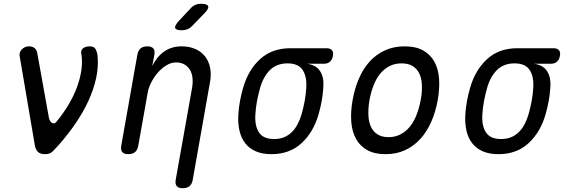

<svg xmlns="http://www.w3.org/2000/svg" viewBox="-20 -805 3040 1015"><path d="M84 -508Q82 -518 85 -527Q88 -536 95 -543.5Q102 -551 111.5 -555.5Q121 -560 133 -560Q151 -560 162.5 -551Q174 -542 177 -525L238 -185Q242 -163 254.5 -155.5Q267 -148 278 -161Q313 -203 341 -249.5Q369 -296 386.5 -343Q404 -390 410.5 -436.5Q417 -483 409 -525Q408 -534 411.5 -540.5Q415 -547 421.5 -551.5Q428 -556 437 -558Q446 -560 455 -560Q478 -560 486 -544Q494 -528 496 -508Q501 -450 488 -391Q475 -332 448 -273Q421 -214 381 -155Q341 -96 290 -38Q272 -18 258 -4Q244 10 218 10Q193 10 180.5 -2Q168 -14 164 -38Z M711 -35Q707 -12 694 -1Q681 10 658 10Q636 10 626.5 -1Q617 -12 621 -35L706 -515Q710 -538 723 -549Q736 -560 759 -560Q781 -560 790.5 -549Q800 -538 796 -515L785 -456Q808 -504 847 -532Q886 -560 941 -560Q980 -560 1011.5 -546.5Q1043 -533 1063 -508Q1083 -483 1090.5 -448Q1098 -413 1090 -370L999 145Q995 168 982 179Q969 190 946 190Q924 190 914.5 179Q905 168 909 145L996 -344Q1000 -370 997.5 -393.5Q995 -417 984.5 -435Q974 -453 955.5 -464Q937 -475 911 -475Q884 -475 858.5 -459Q833 -443 813 -419.5Q793 -396 779 -368Q765 -340 761 -316ZM998 -670Q986 -657 972 -651Q958 -645 942 -645Q910 -645 906 -657Q902 -669 926 -695L985 -758Q997 -772 1011 -778.5Q1025 -785 1042 -785Q1076 -785 1080.5 -772Q1085 -759 1059 -733Z M1604 -468Q1652 -461 1673 -427.5Q1694 -394 1689 -340Q1687 -305 1680.5 -270Q1674 -235 1664 -200Q1637 -106 1574 -48Q1511 10 1415 10Q1367 10 1332.5 -5Q1298 -20 1276.5 -47.5Q1255 -75 1246 -114Q1237 -153 1240 -200Q1242 -235 1248.5 -270Q1255 -305 1265 -340Q1292 -435 1355 -492.5Q1418 -550 1514 -550H1706Q1726 -550 1735 -539.5Q1744 -529 1740 -509Q1736 -489 1724 -478.5Q1712 -468 1692 -468ZM1429 -70Q1458 -70 1480.5 -79Q1503 -88 1521 -105Q1539 -122 1552 -146Q1565 -170 1574 -200Q1584 -235 1590.5 -270Q1597 -305 1599 -340Q1603 -400 1580 -435Q1557 -470 1500 -470Q1443 -470 1407.5 -435Q1372 -400 1355 -340Q1345 -305 1338.5 -270Q1332 -235 1330 -200Q1326 -140 1349 -105Q1372 -70 1429 -70Z M2018 10Q1960 10 1921.5 -11.5Q1883 -33 1862 -71Q1841 -109 1837 -161.5Q1833 -214 1844 -276Q1855 -338 1877.5 -390Q1900 -442 1934 -479.5Q1968 -517 2014.5 -538.5Q2061 -560 2119 -560Q2178 -560 2216.5 -538.5Q2255 -517 2276 -479.5Q2297 -442 2301 -390Q2305 -338 2294 -276Q2283 -214 2260 -161.5Q2237 -109 2202.5 -71Q2168 -33 2122 -11.5Q2076 10 2018 10ZM2034 -80Q2069 -80 2097 -94.5Q2125 -109 2146 -134.5Q2167 -160 2181.5 -196.5Q2196 -233 2204 -276Q2212 -319 2210.5 -354.5Q2209 -390 2197 -415.5Q2185 -441 2162 -455.5Q2139 -470 2103 -470Q2067 -470 2039 -455.5Q2011 -441 1990 -415.5Q1969 -390 1955 -354Q1941 -318 1933 -275Q1926 -232 1927.5 -196Q1929 -160 1941 -134.5Q1953 -109 1976 -94.5Q1999 -80 2034 -80Z M2804 -468Q2852 -461 2873 -427.5Q2894 -394 2889 -340Q2887 -305 2880.5 -270Q2874 -235 2864 -200Q2837 -106 2774 -48Q2711 10 2615 10Q2567 10 2532.5 -5Q2498 -20 2476.5 -47.5Q2455 -75 2446 -114Q2437 -153 2440 -200Q2442 -235 2448.5 -270Q2455 -305 2465 -340Q2492 -435 2555 -492.5Q2618 -550 2714 -550H2906Q2926 -550 2935 -539.5Q2944 -529 2940 -509Q2936 -489 2924 -478.5Q2912 -468 2892 -468ZM2629 -70Q2658 -70 2680.5 -79Q2703 -88 2721 -105Q2739 -122 2752 -146Q2765 -170 2774 -200Q2784 -235 2790.5 -270Q2797 -305 2799 -340Q2803 -400 2780 -435Q2757 -470 2700 -470Q2643 -470 2607.5 -435Q2572 -400 2555 -340Q2545 -305 2538.5 -270Q2532 -235 2530 -200Q2526 -140 2549 -105Q2572 -70 2629 -70Z"/></svg>

Font: Maple Mono
Style: Italic
Weight: 400
Italic angle: -10°
Monospace: yes
Designer: subframe7536
Version: Version 7.300